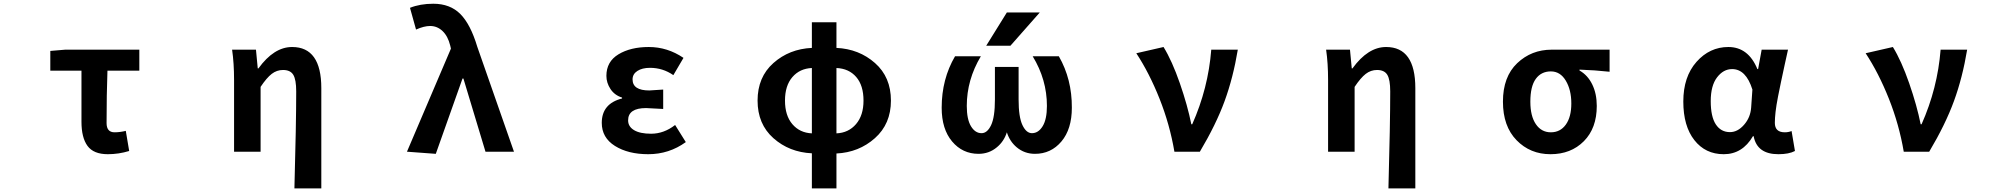

<svg xmlns="http://www.w3.org/2000/svg" viewBox="-20 -832 11040 1053"><path d="M571.3 13.7Q493.2 13.7 460 -31.7Q426.8 -77.1 426.8 -164.1V-444.3H255.9V-552.7L337.9 -559.6H744.1V-444.3H569.3Q564.5 -312.5 564.5 -157.2Q564.5 -106.4 608.4 -106.4Q637.7 -106.4 669.9 -114.3L688.5 -3.9Q630.9 13.7 571.3 13.7Z M1742.2 201.2H1594.7Q1604.5 -152.3 1604.5 -331.1Q1604.5 -395.5 1588.4 -421.9Q1572.3 -448.2 1532.2 -448.2Q1498 -448.2 1470.2 -426.8Q1442.4 -405.3 1409.2 -355.5V0H1263.7V-392.6Q1263.7 -485.4 1252.9 -559.6H1383.8L1393.6 -457H1397.5Q1482.4 -574.2 1582 -574.2Q1742.2 -574.2 1742.2 -348.6Z M2370.1 11.7 2211.9 0 2453.1 -565.4 2449.2 -582Q2436.5 -633.8 2407.2 -661.6Q2377.9 -689.5 2338.9 -689.5Q2305.7 -689.5 2261.7 -669.9L2228.5 -789.1Q2284.2 -811.5 2356.4 -811.5Q2448.2 -811.5 2504.4 -755.4Q2560.5 -699.2 2597.7 -575.2L2798.8 0H2642.6L2521.5 -401.4H2516.6Z M3535.2 13.7Q3424.8 13.7 3352.5 -31.7Q3280.3 -77.1 3280.3 -158.2Q3280.3 -263.7 3391.6 -292V-296.9Q3350.6 -309.6 3328.1 -343.8Q3305.7 -377.9 3305.7 -416Q3305.7 -494.1 3372.1 -534.2Q3438.5 -574.2 3538.1 -574.2Q3640.6 -574.2 3728.5 -514.6L3672.9 -419.9Q3615.2 -460 3544.9 -460Q3502 -460 3475.6 -442.9Q3449.2 -425.8 3449.2 -396.5Q3449.2 -335.9 3541 -335.9Q3550.8 -335.9 3617.2 -340.8V-234.4Q3537.1 -239.3 3523.4 -239.3Q3424.8 -239.3 3424.8 -171.9Q3424.8 -137.7 3457.5 -118.2Q3490.2 -98.6 3550.8 -98.6Q3621.1 -98.6 3682.6 -146.5L3741.2 -52.7Q3649.4 13.7 3535.2 13.7Z M4567.4 -459V-100.6Q4633.8 -103.5 4674.8 -151.4Q4715.8 -199.2 4715.8 -280.3Q4715.8 -363.3 4675.8 -409.7Q4635.7 -456.1 4567.4 -459ZM4432.6 -100.6V-459Q4366.2 -456.1 4325.7 -409.2Q4285.2 -362.3 4285.2 -280.3Q4285.2 -198.2 4325.7 -150.9Q4366.2 -103.5 4432.6 -100.6ZM4567.4 -710V-569.3Q4691.4 -563.5 4778.8 -486.3Q4866.2 -409.2 4866.2 -280.3Q4866.2 -152.3 4778.3 -74.2Q4690.4 3.9 4567.4 9.8V201.2H4432.6V8.8Q4308.6 2.9 4221.7 -74.2Q4134.8 -151.4 4134.8 -280.3Q4134.8 -409.2 4221.7 -486.3Q4308.6 -563.5 4432.6 -569.3V-710Z M5656.2 11.7Q5598.6 11.7 5555.7 -24.4Q5517.6 -56.6 5502 -106.4Q5486.3 -56.6 5447.3 -24.4Q5404.3 11.7 5346.7 11.7Q5258.8 11.7 5201.7 -56.2Q5144.5 -124 5144.5 -241.2Q5144.5 -398.4 5217.8 -523.4H5359.4Q5282.2 -394.5 5282.2 -251Q5282.2 -177.7 5305.2 -139.6Q5328.1 -101.6 5363.3 -101.6Q5394.5 -101.6 5415.5 -145.5Q5436.5 -189.5 5436.5 -286.1V-464.8H5566.4V-286.1Q5566.4 -190.4 5587.4 -146Q5608.4 -101.6 5639.6 -101.6Q5674.8 -101.6 5698.2 -139.6Q5721.7 -177.7 5721.7 -251Q5721.7 -395.5 5643.6 -523.4H5787.1Q5859.4 -397.5 5858.4 -241.2Q5858.4 -124 5801.3 -56.2Q5744.1 11.7 5656.2 11.7ZM5682.6 -763.7 5521.5 -581.1H5388.7L5502 -763.7Z M6560.5 0H6420.9Q6395.5 -149.4 6339.4 -290.5Q6283.2 -431.6 6211.9 -540L6361.3 -574.2Q6408.2 -498 6450.7 -375.5Q6493.2 -252.9 6513.7 -150.4H6518.6Q6606.4 -347.7 6623 -559.6H6768.6Q6743.2 -406.2 6696.3 -277.8Q6649.4 -149.4 6560.5 0Z M7742.2 201.2H7594.7Q7604.5 -152.3 7604.5 -331.1Q7604.5 -395.5 7588.4 -421.9Q7572.3 -448.2 7532.2 -448.2Q7498 -448.2 7470.2 -426.8Q7442.4 -405.3 7409.2 -355.5V0H7263.7V-392.6Q7263.7 -485.4 7252.9 -559.6H7383.8L7393.6 -457H7397.5Q7482.4 -574.2 7582 -574.2Q7742.2 -574.2 7742.2 -348.6Z M8483.4 13.7Q8372.1 13.7 8297.4 -63Q8222.7 -139.6 8222.7 -274.4Q8222.7 -411.1 8300.8 -485.4Q8378.9 -559.6 8490.2 -559.6H8807.6V-438.5Q8727.5 -447.3 8642.6 -450.2V-445.3Q8687.5 -419.9 8712.4 -369.1Q8737.3 -318.4 8737.3 -251Q8737.3 -128.9 8666.5 -57.6Q8595.7 13.7 8483.4 13.7ZM8485.4 -440.4Q8432.6 -440.4 8402.8 -399.4Q8373 -358.4 8373 -274.4Q8373 -195.3 8403.3 -150.9Q8433.6 -106.4 8485.4 -106.4Q8537.1 -106.4 8567.4 -148.4Q8597.7 -190.4 8597.7 -264.6Q8597.7 -338.9 8567.4 -389.6Q8537.1 -440.4 8485.4 -440.4Z M9433.6 13.7Q9333 13.7 9272.5 -63.5Q9211.9 -140.6 9211.9 -275.4Q9211.9 -411.1 9284.2 -492.7Q9356.4 -574.2 9459 -574.2Q9568.4 -574.2 9618.2 -453.1H9622.1L9641.6 -559.6H9786.1Q9782.2 -543.9 9768.1 -478Q9753.9 -412.1 9747.6 -382.3Q9741.2 -352.5 9731.4 -302.7Q9721.7 -252.9 9717.8 -218.3Q9713.9 -183.6 9713.9 -158.2Q9713.9 -106.4 9768.6 -106.4Q9788.1 -106.4 9805.7 -113.3L9824.2 -3.9Q9791 13.7 9733.4 13.7Q9616.2 13.7 9597.7 -85H9593.8Q9536.1 13.7 9433.6 13.7ZM9467.8 -107.4Q9509.8 -107.4 9544.9 -147.5Q9580.1 -187.5 9584 -242.2L9590.8 -340.8Q9555.7 -453.1 9479.5 -453.1Q9431.6 -453.1 9397 -407.7Q9362.3 -362.3 9362.3 -277.3Q9362.3 -192.4 9390.1 -149.9Q9418 -107.4 9467.8 -107.4Z M10560.5 0H10420.9Q10395.5 -149.4 10339.4 -290.5Q10283.2 -431.6 10211.9 -540L10361.3 -574.2Q10408.2 -498 10450.7 -375.5Q10493.2 -252.9 10513.7 -150.4H10518.6Q10606.4 -347.7 10623 -559.6H10768.6Q10743.2 -406.2 10696.3 -277.8Q10649.4 -149.4 10560.5 0Z"/></svg>

Font: Gen Shin Gothic Monospace Bold
Style: Bold
Weight: 700
Designer: [Source Han Sans]
Ryoko NISHIZUKA  (kana & ideographs); Paul D. Hunt (Latin, Greek & Cyrillic); Wenlong ZHANG  (bopomofo
Version: Version 1.002.20150607